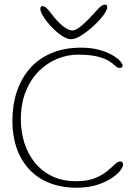

<svg xmlns="http://www.w3.org/2000/svg" viewBox="-20 -804 612 852"><path d="M321 29Q252.5 29 199.2 7.8Q146 -13.5 109.5 -52.8Q73 -92 54 -146.5Q35 -201 35 -267.5Q35 -337.5 54.5 -396.8Q74 -456 112.5 -500Q151 -544 208 -568.2Q265 -592.5 340 -592.5Q383 -592.5 417.2 -583.5Q451.5 -574.5 475.2 -561.2Q499 -548 511.5 -534.8Q524 -521.5 524 -512.5Q524 -506 519 -504.2Q514 -502.5 510 -502.5Q501 -502.5 492 -511.5Q483 -520.5 465.5 -532Q448 -543.5 414.8 -552.5Q381.5 -561.5 325 -561.5Q280 -561.5 235.2 -543.5Q190.5 -525.5 153.8 -489.5Q117 -453.5 94.8 -399.5Q72.5 -345.5 72.5 -274Q72.5 -220.5 87.8 -171.2Q103 -122 133.8 -83.5Q164.5 -45 210.2 -22.5Q256 0 317.5 0Q368 0 400.8 -13.2Q433.5 -26.5 454.5 -43.8Q475.5 -61 489 -74.2Q502.5 -87.5 513.5 -87.5Q520.5 -87.5 523.2 -84.2Q526 -81 526 -72.5Q526 -63 512.8 -46Q499.5 -29 473.2 -12Q447 5 408.8 17Q370.5 29 321 29ZM295.5 -630Q277 -630 253.8 -645.8Q230.5 -661.5 208.8 -684.5Q187 -707.5 173 -729.8Q159 -752 159 -765Q159 -770.5 161.5 -773.8Q164 -777 168 -777Q178 -777 188.2 -766.5Q198.5 -756 217 -731.5Q230 -715 244.8 -700.8Q259.5 -686.5 274.2 -677.8Q289 -669 301.5 -669Q313 -669 328.8 -680Q344.5 -691 362.2 -708.2Q380 -725.5 396.5 -744Q417 -767.5 427 -775.5Q437 -783.5 445.5 -783.5Q456 -783.5 456 -772.5Q456 -759.5 438.5 -736Q421 -712.5 394.5 -688.2Q368 -664 341.2 -647Q314.5 -630 295.5 -630Z"/></svg>

Font: Gluten Thin
Style: Regular
Weight: 100
Designer: Tyler Finck
Foundry: Etcetera Type Company
Version: Version 1.300